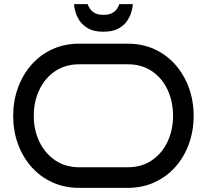

<svg xmlns="http://www.w3.org/2000/svg" viewBox="-20 -912 1004 932"><path d="M920 -350Q920 -277 897 -213.5Q874 -150 831.5 -102Q789 -54 730 -27Q671 0 599 0H366Q293 0 234 -27Q175 -54 132.5 -102Q90 -150 67 -213.5Q44 -277 44 -350Q44 -422 67 -485.5Q90 -549 132.5 -597.5Q175 -646 234 -673Q293 -700 366 -700H599Q671 -700 730 -673Q789 -646 831.5 -597.5Q874 -549 897 -485.5Q920 -422 920 -350ZM820 -350Q820 -419 793.5 -476Q767 -533 717.5 -566.5Q668 -600 599 -600H366Q297 -600 247.5 -566.5Q198 -533 171 -476Q144 -419 144 -350Q144 -281 171 -224.5Q198 -168 247.5 -134Q297 -100 366 -100H599Q668 -100 717.5 -134Q767 -168 793.5 -224.5Q820 -281 820 -350ZM625 -892Q624 -879 618.5 -857Q613 -835 598 -812Q583 -789 555 -773.5Q527 -758 482 -758Q437 -758 409 -773.5Q381 -789 366 -812Q351 -835 345.5 -857Q340 -879 339 -892H405Q408 -884 415.5 -871.5Q423 -859 438.5 -849.5Q454 -840 482 -840Q510 -840 526 -849.5Q542 -859 549.5 -871.5Q557 -884 559 -892Z"/></svg>

Font: Bruno Ace SC
Style: Regular
Weight: 400
Version: Version 1.100; ttfautohint (v1.8.4.7-5d5b);gftools[0.9.27]